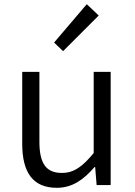

<svg xmlns="http://www.w3.org/2000/svg" viewBox="-20 -883 642 916"><path d="M251 13C326 13 380 -27 431 -86H434L441 0H508V-540H427V-153C373 -87 332 -58 275 -58C200 -58 168 -103 168 -207V-540H86V-197C86 -59 138 13 251 13ZM281 -639 451 -809 394 -863 238 -680Z"/></svg>

Font: Noto Sans HK DemiLight
Style: Regular
Weight: 350
Designer: Ryoko NISHIZUKA 西塚涼子 (kana, bopomofo & ideographs); Paul D. Hunt (Latin, Greek & Cyrillic); Sandoll Communications 산돌커뮤니
Foundry: Adobe
Version: Version 2.004;hotconv 1.0.118;makeotfexe 2.5.65603